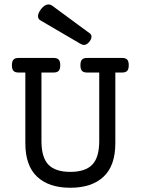

<svg xmlns="http://www.w3.org/2000/svg" viewBox="-20 -843 640 873"><path d="M565.4 -546.4Q565.4 -528.3 558.3 -520.8Q551.3 -513.2 534.7 -513.2H504.4V-191.9Q504.4 -89.8 450.9 -39.6Q397.5 10.7 299.8 10.7Q202.1 10.7 148.7 -39.6Q95.2 -89.8 95.2 -191.9V-513.2H64.9Q48.3 -513.2 41.3 -520.8Q34.2 -528.3 34.2 -546.4Q34.2 -564.5 41.3 -572Q48.3 -579.6 64.9 -579.6H223.1Q239.7 -579.6 246.8 -572Q253.9 -564.5 253.9 -546.4Q253.9 -528.3 246.8 -520.8Q239.7 -513.2 223.1 -513.2H168.5V-201.7Q168.5 -127 200.2 -94.2Q231.9 -61.5 299.8 -61.5Q367.7 -61.5 399.4 -94.2Q431.2 -127 431.2 -201.7V-513.2H376.5Q359.9 -513.2 352.8 -520.8Q345.7 -528.3 345.7 -546.4Q345.7 -564.5 352.8 -572Q359.9 -579.6 376.5 -579.6H534.7Q551.3 -579.6 558.3 -572Q565.4 -564.5 565.4 -546.4ZM396 -676.3Q396 -664.1 384.3 -650.9Q373.5 -638.7 361.8 -638.7Q355 -638.7 346.2 -643.6L163.6 -750.5Q152.8 -756.8 152.8 -769.5Q152.8 -783.7 167.5 -802.7Q183.6 -822.8 200.2 -822.8Q209.5 -822.8 218.3 -816.4L388.2 -691.4Q396 -685.5 396 -676.3Z"/></svg>

Font: Courier Prime
Style: Regular
Weight: 400
Designer: Alan Dague-Greene, Quote-Unquote Apps
Foundry: Quote-Unquote Apps
Version: Version 3.018